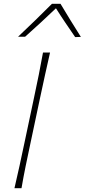

<svg xmlns="http://www.w3.org/2000/svg" viewBox="-20 -989 445 1009"><path d="M56 0Q70.5 -61 82.5 -117Q94.5 -173 108.5 -238.5L158 -472Q172.5 -539.5 183.8 -596Q195 -652.5 206 -713H243Q229 -652.5 216.8 -596Q204.5 -539.5 190 -472L140.5 -238.5Q126.5 -173 115 -117Q103.5 -61 93 0ZM375 -794Q349 -832 323.8 -869.2Q298.5 -906.5 274 -945.5Q234 -907 194.2 -870.5Q154.5 -834 112 -796H75Q121 -839.5 165 -882.2Q209 -925 253 -969H298Q323 -927 350.2 -882.8Q377.5 -838.5 405 -795Z"/></svg>

Font: Commissioner Flair Thin
Style: Italic
Weight: 100
Italic angle: -12°
Designer: Kostas Bartsokas
Foundry: Kostas Bartsokas
Version: Version 1.000; ttfautohint (v1.8.3)